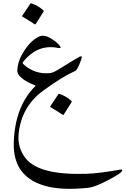

<svg xmlns="http://www.w3.org/2000/svg" viewBox="-20 -682 765 1170"><path d="M217.3 -459Q246.6 -473.1 287.8 -449Q329.1 -424.8 346.2 -400.4Q356.9 -385.3 333 -390.1Q208 -415 120.1 -303.7Q115.7 -297.9 122.6 -291Q192.4 -226.6 287.1 -236.8Q303.2 -238.8 334 -257.3Q450.7 -329.6 465.8 -336.9Q484.4 -345.7 475.1 -319.8Q452.6 -256.3 439.9 -250.5Q358.9 -214.4 241.7 -128.4Q111.8 -33.2 93.8 130.9Q84.5 216.8 136.2 282.7Q218.3 386.7 507.3 377Q585.4 374.5 711.9 351.6Q722.7 349.6 724.6 355.5Q729.5 370.6 616.2 427.2Q552.7 459 517.6 462.4Q370.6 477.5 276.4 456.1Q56.6 406.2 64 185.1Q71.3 -36.1 197.8 -159.7Q119.1 -190.9 94.2 -225.6Q84 -239.7 85.4 -257.3Q89.4 -304.2 110.4 -342.8Q156.2 -429.2 217.3 -459ZM164.6 -659.2Q167 -663.1 172.9 -661.1Q212.4 -647.5 243.7 -619.6Q248 -615.7 245.1 -610.8L197.3 -535.2Q194.3 -530.8 187.3 -536.6Q180.2 -542.5 117.2 -580.6Q113.3 -583 115.7 -586.4ZM335.4 -107.4Q337.9 -111.3 343.8 -109.4Q383.3 -95.7 414.6 -67.9Q418.9 -64 416 -59.1L368.2 16.6Q365.2 21 358.2 15.1Q351.1 9.3 288.1 -28.8Q284.2 -31.2 286.6 -34.7Z"/></svg>

Font: Amiri
Style: Regular
Weight: 400
Designer: Khaled Hosny
Version: Version 000.108